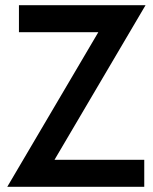

<svg xmlns="http://www.w3.org/2000/svg" viewBox="-20 -720 588 740"><path d="M190 -104H536V0H8L359 -596H53V-700H541Z"/></svg>

Font: Cabin SemiBold
Style: Regular
Weight: 600
Designer: Pablo Impallari
Foundry: Pablo Impallari. http://www.impallari.com Igino Marini. http://www.ikern.com
Version: Version 2.200